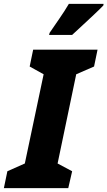

<svg xmlns="http://www.w3.org/2000/svg" viewBox="-56 -970 554 990"><path d="M-36 0 -18 -87 72 -127 169 -587 97 -627 115 -714H447L429 -627L337 -587L241 -127L316 -87L296 0ZM197 -790H316Q329 -802 362 -832.5Q395 -863 428.5 -894.5Q462 -926 477 -942L478 -950H299Q276 -911 250.5 -874.5Q225 -838 200 -801Z"/></svg>

Font: Noto Sans Display Condensed Black
Style: Italic
Weight: 900
Width: 3
Italic angle: -192°
Designer: Monotype Design Team
Foundry: Monotype Imaging Inc.
Version: Version 1.900